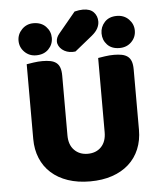

<svg xmlns="http://www.w3.org/2000/svg" viewBox="-58 -909 835 977"><g transform="rotate(-5 359.0 -421.0)"><path d="M62 -729Q62 -762 86 -786.5Q110 -811 145 -811Q185 -811 208.5 -786.5Q232 -762 232 -729Q232 -695 208.5 -671Q185 -647 145 -647Q110 -647 86 -671Q62 -695 62 -729ZM486 -729Q486 -762 508.5 -786.5Q531 -811 571 -811Q608 -811 632 -786.5Q656 -762 656 -729Q656 -695 632 -671Q608 -647 571 -647Q531 -647 508.5 -671Q486 -695 486 -729ZM359 -852Q383 -858 402 -858Q439 -858 457 -838.5Q475 -819 475 -791Q475 -774 466 -756.5Q457 -739 435 -721L346 -649Q341 -648 331 -648Q316 -648 302.5 -652.5Q289 -657 278.5 -665.5Q268 -674 262 -685Q256 -696 256 -708Q256 -728 272 -747ZM633 -224Q633 -170 614.5 -125.5Q596 -81 561 -49.5Q526 -18 476 -1Q426 16 363 16Q300 16 250 -1Q200 -18 165 -49.5Q130 -81 111.5 -125.5Q93 -170 93 -224V-606Q104 -608 128 -611.5Q152 -615 174 -615Q197 -615 214.5 -611.5Q232 -608 244 -599Q256 -590 262 -574Q268 -558 268 -532V-227Q268 -179 294.5 -152Q321 -125 363 -125Q406 -125 432 -152Q458 -179 458 -227V-606Q469 -608 493 -611.5Q517 -615 539 -615Q562 -615 579.5 -611.5Q597 -608 609 -599Q621 -590 627 -574Q633 -558 633 -532Z"/></g></svg>

Font: Baloo Bhaina
Style: Regular
Weight: 400
Designer: Manish Minz, Shuchita Grover and Ek Type
Foundry: Ek Type
Version: Version 1.443;PS 1.000;hotconv 16.6.51;makeotf.lib2.5.65220;